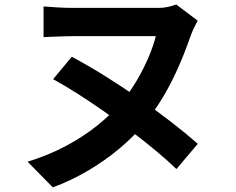

<svg xmlns="http://www.w3.org/2000/svg" viewBox="-20 -758 1040 845"><path d="M850.5 -666.6Q843.2 -654.7 834.7 -637.4Q826.2 -620.2 819 -600.2Q791.6 -521.2 761.5 -454.5Q731.4 -387.7 697.8 -331.4Q664.2 -275.1 624.8 -225.3Q572.9 -160.2 505.5 -104.1Q438.1 -47.9 363.1 -4.4Q288.1 39 212.4 66.6L101.5 -46.2Q192.3 -74.5 268.8 -114.9Q345.2 -155.4 407.3 -205Q469.4 -254.7 515.5 -309.4Q553.4 -354.7 583.2 -405.8Q613 -456.8 634.2 -507Q655.5 -557.2 665.6 -598.9Q652.9 -598.9 627.4 -598.9Q602 -598.9 568.7 -598.9Q535.4 -598.9 498.3 -598.9Q461.2 -598.9 424.8 -598.9Q388.3 -598.9 356 -598.9Q323.6 -598.9 300.9 -598.9Q281 -598.9 256.5 -598Q232 -597.1 209.1 -596.3Q186.3 -595.5 171.7 -594.5V-729.6Q194 -727.8 230.8 -725.5Q267.6 -723.3 300.9 -723.3Q323.6 -723.3 357.1 -723.3Q390.6 -723.3 429.5 -723.3Q468.3 -723.3 507.7 -723.3Q547.1 -723.3 581.9 -723.3Q616.7 -723.3 642.8 -723.3Q668.9 -723.3 680.4 -723.3Q700.2 -723.3 720.4 -727.8Q740.6 -732.3 755.4 -738.4ZM295.9 -508.1Q363 -472.7 439.2 -425.3Q515.3 -377.9 590.9 -325.5Q666.5 -273 733.7 -221Q800.8 -169 850.5 -125.1L756.5 -14.1Q717.9 -51.2 666.7 -94Q615.5 -136.8 556.9 -181Q498.4 -225.3 438.1 -267.6Q377.8 -309.8 320.5 -346.2Q263.2 -382.6 213.8 -409.5Z"/></svg>

Font: Noto Sans TC
Style: Regular
Weight: 100
Designer: Ryoko NISHIZUKA 西塚涼子 (kana, bopomofo & ideographs); Paul D. Hunt (Latin, Greek & Cyrillic); Sandoll Communications 산돌커뮤니
Foundry: Adobe
Version: Version 2.004;hotconv 1.0.118;makeotfexe 2.5.65603